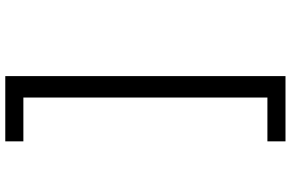

<svg xmlns="http://www.w3.org/2000/svg" viewBox="-198 -646 1047 690"><g transform="rotate(90 325.0 -300.5)"><path d="M253 203.5V-803.5H487.5V-738.5H330V138.5H487.5V203.5Z"/></g></svg>

Font: Trispace Light
Style: Regular
Weight: 300
Designer: Tyler Finck
Foundry: Etcetera Type Company
Version: Version 1.210; ttfautohint (v1.8.3)